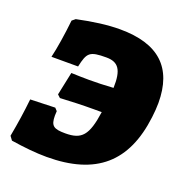

<svg xmlns="http://www.w3.org/2000/svg" viewBox="-122 -768 847 888"><g transform="rotate(20 301.5 -323.5)"><path d="M111 -633 95 -620C88 -553 76 -476 65 -431H196C212 -504 222 -515 305 -515C364 -515 387 -484 384 -394C340 -391 301 -390 264 -390C235 -390 207 -391 177 -392L153 -278L167 -265C229 -268 270 -270 331 -270C343 -270 356 -270 371 -270C354 -150 326 -120 246 -120C189 -120 173 -130 173 -181C173 -188 174 -195 174 -203L162 -216L40 -212C33 -147 25 -93 12 -23L26 -4C91 6 149 12 202 12C445 12 570 -98 598 -328C601 -353 603 -377 603 -399C603 -573 510 -659 320 -659C260 -659 190 -650 111 -633Z"/></g></svg>

Font: Alegreya SC Black
Style: Italic
Weight: 900
Italic angle: -7°
Designer: Juan Pablo del Peral
Foundry: Huerta Tipografica
Version: Version 2.007;PS 002.007;hotconv 1.0.88;makeotf.lib2.5.64775